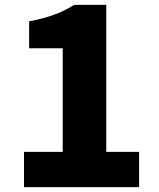

<svg xmlns="http://www.w3.org/2000/svg" viewBox="-20 -764 649 784"><path d="M78 0H548V-144H414V-744H283C231 -712 179 -692 99 -677V-567H236V-144H78Z"/></svg>

Font: Noto Sans Korean Black
Style: Bold
Weight: 900
Designer: Ryoko NISHIZUKA (kana & ideographs); Paul D. Hunt (Latin, Greek & Cyrillic); Wenlong ZHANG (bopomofo); Sandoll Communica
Foundry: Adobe Systems Incorporated
Version: Version 1.000;PS 1;hotconv 1.0.78;makeotf.lib2.5.61930